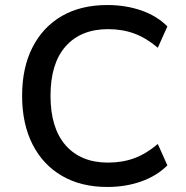

<svg xmlns="http://www.w3.org/2000/svg" viewBox="-20 -734 739 764"><path d="M407 10Q303 10 227 -34Q151 -78 109.5 -159.5Q68 -241 68 -353Q68 -465 109.5 -546Q151 -627 226.5 -670.5Q302 -714 407 -714Q480 -714 542 -692.5Q604 -671 646 -629L608 -544Q562 -583 514.5 -600.5Q467 -618 410 -618Q302 -618 241.5 -550Q181 -482 181 -353Q181 -224 241.5 -155.5Q302 -87 410 -87Q467 -87 514.5 -104.5Q562 -122 608 -161L646 -76Q604 -34 542 -12Q480 10 407 10Z"/></svg>

Font: Nunito Sans 9pt SemiBold
Style: Regular
Weight: 600
Version: Version 3.101;gftools[0.9.27]